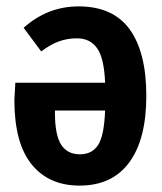

<svg xmlns="http://www.w3.org/2000/svg" viewBox="-20 -566 508 601"><path d="M438 -266Q438 -130 384.5 -57.5Q331 15 229 15Q133 15 79 -51.5Q25 -118 25 -253Q25 -259 28 -307H309Q306 -384 284 -415Q262 -446 221 -446Q191 -446 164.5 -436.5Q138 -427 109 -405L54 -479Q129 -546 226 -546Q334 -546 386 -474Q438 -402 438 -266ZM309 -220H152V-213Q152 -143 171.5 -113Q191 -83 230 -83Q268 -83 287 -112Q306 -141 309 -220Z"/></svg>

Font: Fira Sans Extra Condensed SemiBold
Style: Regular
Weight: 600
Width: 1
Designer: Carrois Corporate & Edenspiekermann AG
Foundry: Carrois Corporate GbR & Edenspiekermann AG
Version: Version 4.203